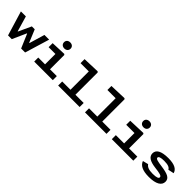

<svg xmlns="http://www.w3.org/2000/svg" viewBox="366 -2363 3933 3933"><g transform="rotate(45 2332.5 -396.5)"><path d="M19.5 -534 181 0H289L424.5 -303H431L560 0H675.5L837.5 -534H701L602 -200H593.5L479 -475.5H395L268 -200H261L163.5 -534Z M939 0H1477V-117H1279.5V-531L1263 -547L939 -534V-417.5H1136V-117H939ZM1090 -713.5C1090 -660 1128.5 -625.5 1185 -625.5C1241 -625.5 1279.5 -660 1279.5 -713.5C1279.5 -767 1241 -800 1185 -800C1128.5 -800 1090 -767 1090 -713.5Z M1632.5 0H2255V-117H2016V-762L1999 -778L1633 -765V-648.5H1872V-117H1632.5Z M2410 0H3032.5V-117H2793.5V-762L2776.5 -778L2410.5 -765V-648.5H2649.5V-117H2410Z M3187 0H3809.5V-117H3570V-531L3553.5 -547L3187 -534V-417.5H3426.5V-117H3187ZM3379 -718.5C3379 -665 3417.5 -630.5 3474 -630.5C3530 -630.5 3568.5 -665 3568.5 -718.5C3568.5 -772 3530 -805 3474 -805C3417.5 -805 3379 -772 3379 -718.5Z M4281.5 -546C4072.5 -546 3980 -485 3980 -384.5C3980 -288.5 4063 -236.5 4224 -216.5C4373 -198 4436 -185.5 4436 -144C4436 -112.5 4399.5 -90 4279 -90C4163.5 -90 4107.5 -116.5 4075 -164.5L3953.5 -134.5C3985.5 -45 4076.5 12 4269.5 12C4475.5 12 4581.5 -53.5 4581.5 -161C4581.5 -265.5 4488.5 -301 4303.5 -327.5C4176 -344.5 4114 -357.5 4114 -394C4114 -428 4165 -445.5 4261.5 -445.5C4383.5 -445.5 4428.5 -416.5 4448.5 -376.5L4575.5 -402.5C4553.5 -488.5 4471.5 -546 4281.5 -546Z"/></g></svg>

Font: Monaspace Neon Wide
Style: Bold
Weight: 700
Width: 7
Designer: Riley Cran & the Lettermatic Team
Foundry: Lettermatic
Version: Version 1.000 (Monaspace Neon)